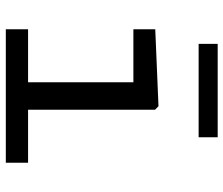

<svg xmlns="http://www.w3.org/2000/svg" viewBox="-74 -694 768 660"><g transform="rotate(90 310.0 -364.0)"><path d="M262.7 0V-468.3L285.2 -438.5H80.5V-513.7L345 -524.8L357.3 -513V0ZM80.5 -76.5H539.3V0H80.5ZM451.8 -662.8H130.8V-728.3H451.8Z"/></g></svg>

Font: Monaspace Neon Var
Style: Regular
Weight: 400
Designer: Riley Cran and the Lettermatic Team
Version: Version 1.000 (Monaspace Neon Var)